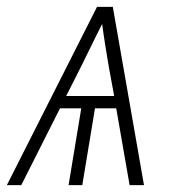

<svg xmlns="http://www.w3.org/2000/svg" viewBox="-26 -540 546 560"><path d="M-6 0 257 -520H303L394 0H352L313 -224H251L214 0H174L211 -224H149L36 0ZM307 -260 291 -347Q286 -377 281 -408Q276 -439 272 -470Q256 -439 241 -408Q226 -377 211 -347L167 -260Z"/></svg>

Font: Iosevka Extralight Oblique
Style: Regular
Weight: 200
Italic angle: -9°
Monospace: yes
Designer: Belleve Invis
Foundry: Belleve Invis
Version: Version 32.5.0; ttfautohint (v1.8.4)